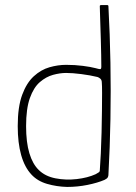

<svg xmlns="http://www.w3.org/2000/svg" viewBox="-20 -728 537 758"><path d="M50 -230Q50 -306 67.5 -353.5Q85 -401 113.5 -427Q142 -453 175.5 -462.5Q209 -472 241 -472Q276 -472 307 -468Q338 -464 357 -459Q371 -455 375.5 -455Q380 -455 380 -465Q380 -482 379.5 -511Q379 -540 378 -573Q377 -606 376 -636Q375 -666 374.5 -685Q374 -704 374 -704Q374 -706 375.5 -707Q377 -708 378 -708H404Q405 -708 406.5 -707Q408 -706 408 -704Q411 -648 413 -592Q415 -536 416 -480.5Q417 -425 417 -369Q417 -313 416 -257.5Q415 -202 413 -147Q411 -92 408 -37Q408 -33 405.5 -28Q403 -23 393 -18Q365 -6 325.5 2Q286 10 245 10Q204 9 166 -2Q128 -13 104 -39Q77 -68 63.5 -116Q50 -164 50 -230ZM83 -230Q83 -166 96 -123Q109 -80 133 -57Q158 -32 199 -24Q240 -16 283 -21Q326 -26 357 -40Q364 -44 369 -47Q374 -50 374 -55Q376 -82 378 -122Q380 -162 381 -206Q382 -250 382.5 -290.5Q383 -331 383 -361Q383 -391 382 -401Q382 -412 376.5 -417Q371 -422 365 -424Q336 -431 301 -435.5Q266 -440 241 -440Q217 -440 189.5 -432.5Q162 -425 137.5 -404Q113 -383 98 -341Q83 -299 83 -230Z"/></svg>

Font: Glory Thin Thin
Style: Regular
Weight: 250
Version: Version 1.011